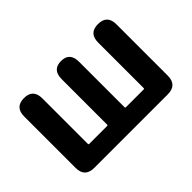

<svg xmlns="http://www.w3.org/2000/svg" viewBox="-95 -823 1085 1085"><g transform="rotate(-45 447.5 -280.0)"><path d="M154 0Q79 0 79 -75V-485Q79 -560 152 -560Q224 -560 224 -485V-121Q224 -116 229 -116H373Q378 -116 378 -121V-485Q378 -560 448 -560Q517 -560 517 -485V-121Q517 -116 522 -116H665Q670 -116 670 -121V-485Q670 -560 743 -560Q816 -560 816 -485V-75Q816 0 741 0Z"/></g></svg>

Font: Resource Han Rounded KR
Style: Bold
Weight: 700
Designer: Cyano Hao (round all glyphs); Ryoko NISHIZUKA 西塚涼子 (kana, bopomofo & ideographs); Paul D. Hunt (Latin, Greek & Cyrillic)
Foundry: Cyano Hao
Version: 0.990